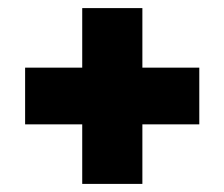

<svg xmlns="http://www.w3.org/2000/svg" viewBox="-20 -546 554 474"><path d="M331.5 -92H183V-526H331.5ZM42 -239V-379H472V-239Z"/></svg>

Font: Anek Odia Medium ExtraBold
Style: Regular
Weight: 800
Version: Version 1.003